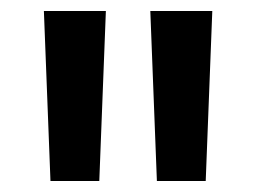

<svg xmlns="http://www.w3.org/2000/svg" viewBox="-20 -801 467 350"><path d="M72 -471 60 -781H173L161 -471ZM266 -471 254 -781H367L355 -471Z"/></svg>

Font: Zen Kaku Gothic Antique
Style: Bold
Weight: 700
Designer: Yoshimichi Ohira
Foundry: Positype
Version: Version 1.001